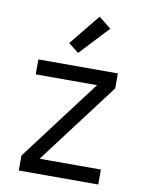

<svg xmlns="http://www.w3.org/2000/svg" viewBox="-86 -824 671 885"><g transform="rotate(10 250.0 -381.5)"><path d="M64 0V-70L351 -450H64V-520H436V-450L149 -70H436V0ZM239 -581 191 -619 308 -763 366 -717Z"/></g></svg>

Font: Huly
Style: Regular
Weight: 400
Designer: Belleve Invis
Foundry: Belleve Invis
Version: Version 33.2.5; ttfautohint (v1.8.4)